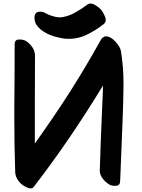

<svg xmlns="http://www.w3.org/2000/svg" viewBox="-20 -1005 789 1068"><path d="M224.6 -828.1Q253.9 -809.6 291 -799.8Q327.1 -790 353.5 -789.1Q411.1 -787.1 461.9 -811.5Q512.7 -835.9 555.7 -870.1Q575.2 -884.8 564.5 -912.1Q552.7 -939.5 541 -952.1Q528.3 -965.8 504.9 -979.5Q494.1 -985.4 483.4 -985.4Q472.7 -985.4 461.9 -976.6Q436.5 -957 405.3 -939.5Q375 -920.9 342.8 -913.1Q313.5 -904.3 285.2 -912.1Q256.8 -918.9 233.4 -931.6Q215.8 -942.4 195.3 -939.5Q174.8 -936.5 171.9 -913.1Q169.9 -884.8 184.6 -864.3Q200.2 -842.8 224.6 -828.1ZM652.3 -722.7Q648.4 -743.2 623 -772.5Q596.7 -801.8 571.3 -802.7Q562.5 -803.7 555.7 -798.8Q547.9 -794.9 542 -785.2Q459 -635.7 367.2 -491.2Q274.4 -346.7 173.8 -207Q173.8 -329.1 173.8 -451.2Q174.8 -572.3 174.8 -694.3Q174.8 -720.7 159.2 -743.2Q143.6 -765.6 122.1 -778.3Q106.4 -786.1 84 -785.2Q61.5 -784.2 61.5 -757.8Q61.5 -581.1 59.6 -404.3Q59.6 -373 59.6 -342.8Q59.6 -197.3 64.5 -50.8Q64.5 -29.3 75.2 -10.7Q85.9 8.8 103.5 22.5Q113.3 30.3 134.8 40Q143.6 43 150.4 43Q161.1 43 168 34.2Q272.5 -101.6 368.2 -242.2Q464.8 -383.8 552.7 -529.3Q552.7 -497.1 550.8 -463.9Q549.8 -430.7 547.9 -398.4Q543.9 -314.5 541 -230.5Q538.1 -146.5 535.2 -61.5Q533.2 -36.1 549.8 -13.7Q566.4 8.8 587.9 21.5Q603.5 30.3 626 28.3Q647.5 27.3 648.4 2Q652.3 -84 655.3 -169.9Q658.2 -255.9 662.1 -341.8Q666 -437.5 667 -533.2Q667 -538.1 667 -543.9Q667 -633.8 652.3 -722.7Z"/></svg>

Font: TroubleSide
Style: Comic
Weight: 400
Designer: Koroletov
Version: 1_5